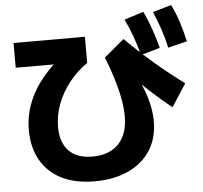

<svg xmlns="http://www.w3.org/2000/svg" viewBox="-60 -918 1121 1059"><g transform="rotate(-5 500.0 -389.0)"><path d="M422 77Q315 77 240 39.5Q165 2 124.5 -68.5Q84 -139 84 -238Q84 -306 106.5 -371Q129 -436 173 -496Q217 -556 280 -609L306 -585H42V-722H437V-577Q379 -537 336 -482.5Q293 -428 269.5 -365.5Q246 -303 246 -240Q246 -153 291 -106.5Q336 -60 422 -60Q515 -60 566.5 -113.5Q618 -167 618 -266Q618 -310 608.5 -362Q599 -414 581 -473.5Q563 -533 537 -598L648 -691Q694 -645 747.5 -596.5Q801 -548 857 -502.5Q913 -457 966 -418L885 -293Q860 -312 832.5 -335.5Q805 -359 770 -391Q735 -423 686 -469L698 -493Q725 -439 742 -393Q759 -347 767 -305.5Q775 -264 775 -224Q775 -132 732 -64.5Q689 3 609.5 40Q530 77 422 77ZM737 -595Q721 -653 704 -700.5Q687 -748 663 -797L770 -831Q793 -782 810.5 -732.5Q828 -683 843 -625ZM890 -622Q877 -680 860.5 -727.5Q844 -775 823 -825L926 -855Q950 -806 966 -756Q982 -706 995 -648Z"/></g></svg>

Font: M PLUS 1 ExtraBold
Style: Regular
Weight: 800
Designer: Coji Morishita
Foundry: UNDERFOREST DESIGN
Version: Version 1.001